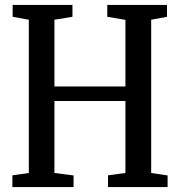

<svg xmlns="http://www.w3.org/2000/svg" viewBox="-20 -763 734 783"><path d="M97.5 -57.5V-682.5L31.5 -694.5V-743H275.5V-694.5L202 -682.5V-410.5H491.5V-682L417.5 -694.5V-743H661V-694.5L596.5 -682.5V-57.5L663.5 -47.5V0H420.5V-48L491.5 -57.5V-351H202V-57.5L280 -47.5V0H30.5V-48Z"/></svg>

Font: Merriweather 24pt SemiCondensed
Style: Regular
Weight: 400
Width: 4
Designer: Eben Sorkin
Foundry: Eben Sorkin
Version: Version 2.100